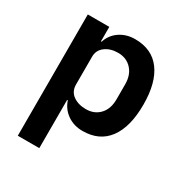

<svg xmlns="http://www.w3.org/2000/svg" viewBox="-171 -662 941 990"><g transform="rotate(30 300.0 -167.0)"><path d="M74 -522H202V-436H206Q220 -481 259 -507.5Q298 -534 350 -534Q450 -534 502.5 -463.5Q555 -393 555 -262Q555 -130 502.5 -59Q450 12 350 12Q298 12 259.5 -15Q221 -42 206 -87H202V200H74ZM309 -94Q359 -94 390 -127Q421 -160 421 -216V-306Q421 -362 390 -395.5Q359 -429 309 -429Q263 -429 232.5 -406Q202 -383 202 -345V-179Q202 -138 232.5 -116Q263 -94 309 -94Z"/></g></svg>

Font: IBM Plex Sans KR SmBld
Style: Regular
Weight: 600
Designer: Mike Abbink; Paul van der Laan; Pieter van Rosmalen; Wujin Sim; Chorong Kim; Dohee Lee;
Foundry: Sandoll Inc.
Version: Version 1.002